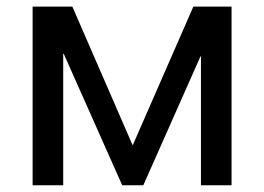

<svg xmlns="http://www.w3.org/2000/svg" viewBox="-20 -548 782 568"><path d="M665 0H574.5V-381H573L404 0H341.5L168.5 -389H167V0H76.5V-528.5H194L372.5 -118L552 -528.5H665Z"/></svg>

Font: Roberto Sans
Style: Regular
Weight: 400
Designer: Google (font) & Cristiano Sobral (main changes)
Version: Version 1.500; ttfautohint (v1.8.4.7-5d5b-dirty)